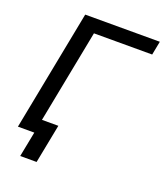

<svg xmlns="http://www.w3.org/2000/svg" viewBox="-158 -834 933 1091"><g transform="rotate(20 309.0 -288.5)"><path d="M94.7 152.3H193.8L239.7 -83H140.6L250 -646H602.1L618.2 -729H167L25.4 0H124.5Z"/></g></svg>

Font: Hack
Style: Oblique
Weight: 400
Italic angle: -12°
Monospace: yes
Designer: Christopher Simpkins
Foundry: Christopher Simpkins
Version: Version 2.010